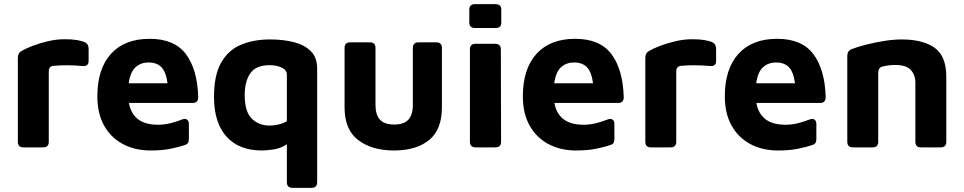

<svg xmlns="http://www.w3.org/2000/svg" viewBox="-20 -710 4645 925"><path d="M93 0Q66 0 66 -27V-432Q66 -454 83 -464Q103 -476 137 -489Q171 -502 211.5 -511.5Q252 -521 292 -521Q327 -521 350.5 -517Q374 -513 388 -507Q407 -498 407 -475V-417Q407 -389 378 -392Q345 -395 308 -395.5Q271 -396 240 -393Q215 -392 215 -365V-27Q215 0 188 0Z M706 15Q629 15 571 -16.5Q513 -48 481 -106Q449 -164 449 -246Q449 -378 514.5 -450.5Q580 -523 701 -523Q820 -523 875.5 -449.5Q931 -376 935 -242Q935 -214 908 -214H601Q610 -163 644.5 -136Q679 -109 742 -109Q773 -109 803.5 -117Q834 -125 859 -135Q873 -140 881.5 -133.5Q890 -127 890 -113V-41Q890 -18 875 -13Q841 -1 800 7Q759 15 706 15ZM695 -409Q659 -409 633.5 -386.5Q608 -364 600 -309H787Q780 -363 758 -386Q736 -409 695 -409Z M1281 -520Q1344 -520 1395.5 -507Q1447 -494 1477.5 -463.5Q1508 -433 1508 -379V167Q1508 195 1481 195H1389Q1362 195 1362 167V-15Q1330 6 1295 10.5Q1260 15 1242 15Q1131 15 1071 -52Q1011 -119 1011 -243Q1011 -348 1045.5 -408.5Q1080 -469 1141 -494.5Q1202 -520 1281 -520ZM1279 -396Q1213 -396 1186 -357Q1159 -318 1159 -252Q1159 -172 1193 -138.5Q1227 -105 1279 -105Q1299 -105 1321 -110Q1343 -115 1362 -126V-350Q1362 -373 1337 -384.5Q1312 -396 1279 -396Z M1878 15Q1772 15 1706 -35Q1640 -85 1640 -193V-479Q1640 -506 1667 -506H1762Q1789 -506 1789 -479V-205Q1789 -157 1810.5 -133.5Q1832 -110 1879 -110Q1926 -110 1947.5 -133.5Q1969 -157 1969 -205V-479Q1969 -506 1996 -506H2082Q2109 -506 2109 -479V-193Q2109 -85 2047 -35Q1985 15 1878 15Z M2268 -575Q2241 -575 2241 -602V-663Q2241 -690 2268 -690H2368Q2395 -690 2395 -663V-602Q2395 -575 2368 -575ZM2271 0Q2244 0 2244 -27V-472Q2244 -499 2271 -499H2365Q2393 -499 2393 -472L2394 -27Q2394 0 2367 0Z M2756 15Q2679 15 2621 -16.5Q2563 -48 2531 -106Q2499 -164 2499 -246Q2499 -378 2564.5 -450.5Q2630 -523 2751 -523Q2870 -523 2925.5 -449.5Q2981 -376 2985 -242Q2985 -214 2958 -214H2651Q2660 -163 2694.5 -136Q2729 -109 2792 -109Q2823 -109 2853.5 -117Q2884 -125 2909 -135Q2923 -140 2931.5 -133.5Q2940 -127 2940 -113V-41Q2940 -18 2925 -13Q2891 -1 2850 7Q2809 15 2756 15ZM2745 -409Q2709 -409 2683.5 -386.5Q2658 -364 2650 -309H2837Q2830 -363 2808 -386Q2786 -409 2745 -409Z M3116 0Q3089 0 3089 -27V-432Q3089 -454 3106 -464Q3126 -476 3160 -489Q3194 -502 3234.5 -511.5Q3275 -521 3315 -521Q3350 -521 3373.5 -517Q3397 -513 3411 -507Q3430 -498 3430 -475V-417Q3430 -389 3401 -392Q3368 -395 3331 -395.5Q3294 -396 3263 -393Q3238 -392 3238 -365V-27Q3238 0 3211 0Z M3729 15Q3652 15 3594 -16.5Q3536 -48 3504 -106Q3472 -164 3472 -246Q3472 -378 3537.5 -450.5Q3603 -523 3724 -523Q3843 -523 3898.5 -449.5Q3954 -376 3958 -242Q3958 -214 3931 -214H3624Q3633 -163 3667.5 -136Q3702 -109 3765 -109Q3796 -109 3826.5 -117Q3857 -125 3882 -135Q3896 -140 3904.5 -133.5Q3913 -127 3913 -113V-41Q3913 -18 3898 -13Q3864 -1 3823 7Q3782 15 3729 15ZM3718 -409Q3682 -409 3656.5 -386.5Q3631 -364 3623 -309H3810Q3803 -363 3781 -386Q3759 -409 3718 -409Z M4062 -441Q4062 -464 4082 -473Q4113 -485 4155 -495.5Q4197 -506 4241.5 -513Q4286 -520 4324 -520Q4426 -520 4482.5 -480Q4539 -440 4539 -340V-27Q4539 0 4512 0H4417Q4390 0 4390 -27V-310Q4390 -349 4368 -373Q4346 -397 4292 -397Q4262 -397 4230 -389Q4211 -383 4211 -359V-27Q4211 0 4184 0H4089Q4062 0 4062 -27Z"/></svg>

Font: Pitagon Sans
Style: Bold
Weight: 700
Designer: Travis Tran
Foundry: Pitagon
Version: Version 1.001; ttfautohint (v1.8.4.7-5d5b);gftools[0.9.26]